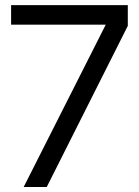

<svg xmlns="http://www.w3.org/2000/svg" viewBox="-20 -748 556 768"><path d="M402.8 -649V-649.4H24.4V-727.5H491.2V-644.5L167 0H74.7Z"/></svg>

Font: Intratopia Thin
Style: Regular
Weight: 100
Designer: Rasmus Andersson
Foundry: rsms
Version: Version 3.000;Glyphs 3.2.3 (3260)